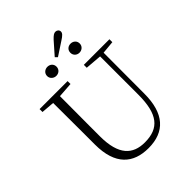

<svg xmlns="http://www.w3.org/2000/svg" viewBox="-282 -1184 1353 1353"><g transform="rotate(-45 394.0 -507.5)"><path d="M297 -805C323 -805 344 -823 344 -850C344 -878 323 -895 297 -895C273 -895 250 -878 250 -850C250 -823 273 -805 297 -805ZM398 -890 497 -955C529 -975 541 -988 541 -1003C541 -1019 528 -1030 512 -1030C498 -1030 486 -1022 464 -999L382 -906ZM528 -805C553 -805 575 -823 575 -850C575 -878 553 -895 528 -895C503 -895 482 -878 482 -850C482 -823 503 -805 528 -805ZM489 -694 612 -684V-303C612 -109 548 -32 407 -32C288 -32 213 -99 213 -286V-387C213 -489 213 -588 214 -686L327 -694V-723H48V-694L146 -686C147 -587 147 -488 147 -387V-271C147 -67 246 15 397 15C559 15 647 -81 647 -278L648 -685L744 -694V-723H489Z"/></g></svg>

Font: Noto Serif CJK SC ExtraLight
Style: Regular
Weight: 200
Designer: Ryoko NISHIZUKA 西塚涼子 (kana & ideographs); Frank Grießhammer (Latin, Greek & Cyrillic); Wenlong ZHANG 张文龙 (bopomofo); San
Foundry: Adobe
Version: Version 2.001;hotconv 1.1.0;makeotfexe 2.6.0